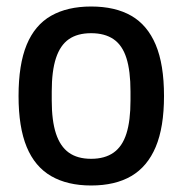

<svg xmlns="http://www.w3.org/2000/svg" viewBox="-20 -558 561 590"><path d="M260 12Q187 12 137 -17Q87 -46 62 -106.5Q37 -167 37 -263Q37 -360 62 -420.5Q87 -481 137 -509.5Q187 -538 260 -538Q334 -538 383.5 -509.5Q433 -481 458.5 -420.5Q484 -360 484 -263Q484 -167 458.5 -106.5Q433 -46 383.5 -17Q334 12 260 12ZM260 -70Q302 -70 329 -89Q356 -108 368.5 -147.5Q381 -187 381 -249V-277Q381 -340 368.5 -379.5Q356 -419 329 -437.5Q302 -456 260 -456Q218 -456 191.5 -437.5Q165 -419 152 -379.5Q139 -340 139 -277V-249Q139 -187 152 -147.5Q165 -108 191.5 -89Q218 -70 260 -70Z"/></svg>

Font: Archivo SemiCondensed Medium
Style: Regular
Weight: 500
Width: 4
Designer: Hector Gatti
Foundry: Omnibus-Type
Version: Version 2.001